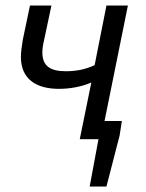

<svg xmlns="http://www.w3.org/2000/svg" viewBox="-20 -506 531 698"><path d="M270 0H338L306 172H367L415 -14L423 -66H360L445 -486H367L324 -269C291 -254 259 -247 219 -247C163 -247 134 -266 134 -315C134 -328 136 -343 140 -359L167 -486H89L63 -362C59 -338 56 -316 56 -299C56 -216 115 -183 194 -183C236 -183 277 -191 312 -206Z"/></svg>

Font: Source Sans Pro
Style: Italic
Weight: 400
Italic angle: -11°
Designer: Paul D. Hunt
Foundry: Adobe Systems Incorporated
Version: Version 3.006;hotconv 1.0.111;makeotfexe 2.5.65597